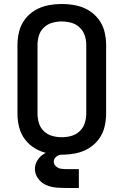

<svg xmlns="http://www.w3.org/2000/svg" viewBox="-20 -763 616 957"><path d="M288 8Q322 8 356 1.5Q390 -5 420 -22.5Q450 -40 471 -67.5Q492 -95 500.5 -128.5Q509 -162 509 -197V-539Q509 -573 500.5 -606.5Q492 -640 471 -667.5Q450 -695 420 -712.5Q390 -730 356 -736.5Q322 -743 288 -743Q254 -743 220 -736.5Q186 -730 156 -712.5Q126 -695 105 -667.5Q84 -640 75.5 -606.5Q67 -573 67 -539V-197Q67 -162 75.5 -128.5Q84 -95 105 -67.5Q126 -40 156 -22.5Q186 -5 220 1.5Q254 8 288 8ZM288 -79Q264 -79 240.5 -85.5Q217 -92 199 -109Q181 -126 174 -149.5Q167 -173 167 -197V-539Q167 -563 174 -586Q181 -609 199 -626Q217 -643 240.5 -649.5Q264 -656 288 -656Q312 -656 335.5 -649.5Q359 -643 377 -626Q395 -609 402.5 -586Q410 -563 410 -539V-197Q410 -173 402.5 -149.5Q395 -126 377 -109Q359 -92 335.5 -85.5Q312 -79 288 -79ZM313 174H373V80H312Q312 80 312 80Q312 80 312 80Q298 80 284 78Q270 76 259 66Q248 56 248 43Q248 28 260.5 18Q273 8 288 8V-17Q265 -17 242.5 -12.5Q220 -8 200 3.5Q180 15 167 35.5Q154 56 154 79Q154 105 170 127Q186 149 210.5 159.5Q235 170 261 172Q287 174 313 174Z"/></svg>

Font: Iosevka Sparkle Medium
Style: Regular
Weight: 500
Designer: Belleve Invis
Foundry: Belleve Invis
Version: Version 4.5.0; ttfautohint (v1.8.3)